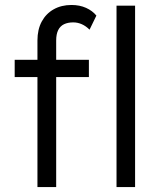

<svg xmlns="http://www.w3.org/2000/svg" viewBox="-20 -763 651 783"><path d="M132.7 0V-598.2Q132.7 -642.8 150.3 -675.3Q168 -707.8 199.3 -725.2Q230.6 -742.7 271.5 -742.7Q304.9 -742.7 331 -730.9Q357.2 -719 373.1 -699.4L345.2 -642Q330.5 -656.7 313.7 -664.2Q296.8 -671.7 278.8 -671.7Q256.8 -671.7 241.1 -664.2Q225.4 -656.6 217.2 -640.1Q209.1 -623.6 209.1 -597.8V0H171.9Q161.9 0 152.1 0Q142.3 0 132.7 0ZM39.9 -448.7V-519H342.5V-448.7ZM455.2 0V-740H530.9V0Z"/></svg>

Font: Lexend Medium
Style: Regular
Weight: 500
Designer: Bonnie Shaver-Troup, Thomas Jockin
Foundry: Lexend
Version: Version 1.005